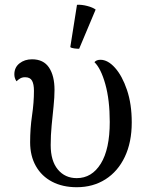

<svg xmlns="http://www.w3.org/2000/svg" viewBox="-20 -769 637 803"><path d="M301 14Q242 14 198 -9Q154 -32 130 -74.5Q106 -117 106 -174Q106 -232 114 -286Q122 -340 122 -389Q122 -417 114 -431.5Q106 -446 85 -446Q73 -446 64.5 -441Q56 -436 49 -429Q40 -442 40 -458Q40 -487 61.5 -504Q83 -521 114 -521Q162 -521 185 -486.5Q208 -452 208 -393Q208 -362 204 -324Q200 -286 196 -244.5Q192 -203 192 -162Q192 -96 222 -60Q252 -24 301 -24Q364 -24 401.5 -84.5Q439 -145 439 -259Q439 -351 420.5 -417Q402 -483 375 -509Q383 -519 400 -519Q431 -519 461 -485.5Q491 -452 511 -393Q531 -334 531 -257Q531 -174 502 -113Q473 -52 421 -19Q369 14 301 14ZM311 -565Q302 -565 290.5 -566.5Q279 -568 274 -572L302 -749Q322 -750 345 -744Q368 -738 380 -729Z"/></svg>

Font: Arima Medium
Style: Regular
Weight: 500
Designer: Joana Correia and Natanael Gama
Foundry: NDISCOVER
Version: Version 1.101;gftools[0.9.23]